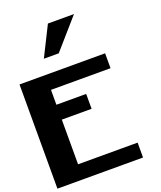

<svg xmlns="http://www.w3.org/2000/svg" viewBox="-214 -1382 1272 1515"><g transform="rotate(-20 422.0 -625.0)"><path d="M718.8 -875V-750H218.8V-625H468.8V-500H218.8V-125H718.8V0H0V-875ZM375 -1000H250L375 -1250H593.8Z"/></g></svg>

Font: CraftyPE
Style: Regular
Weight: 400
Designer: Erek Butcher
Foundry: Haunted Coop
Version: Version 0.018;April 4, 2024;FontCreator 15.0.0.2962 64-bit